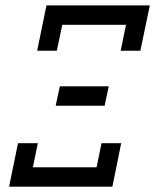

<svg xmlns="http://www.w3.org/2000/svg" viewBox="-20 -704 585 724"><path d="M390.1 -378.4 374.5 -305.2H189.9L205.6 -378.4ZM104 -73.2H344.2L362.8 -164.1H437L403.8 0H14.2L47.9 -164.1H122.6ZM194.3 -512.7H120.1L155.3 -683.6H544.9L509.3 -512.7H435.1L455.1 -610.4H214.8Z"/></svg>

Font: Anka/Coder Condensed
Style: Italic
Weight: 400
Width: 4
Italic angle: -12°
Monospace: yes
Version: Version 001.100